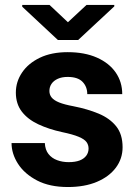

<svg xmlns="http://www.w3.org/2000/svg" viewBox="-20 -750 555 780"><path d="M255.9 9.8Q181.6 9.8 130.6 -16.8Q79.6 -43.5 53.2 -84.5Q26.9 -125.5 26.9 -168.9H162.1Q163.6 -141.1 177 -124.3Q190.4 -107.4 211.9 -99.4Q233.4 -91.3 258.8 -91.3Q285.6 -91.3 303.5 -98.1Q321.3 -105 330.6 -117.7Q339.8 -130.4 339.8 -146.5Q339.8 -161.6 331.3 -173.1Q322.8 -184.6 299.6 -194.3Q276.4 -204.1 231.9 -213.4Q178.2 -225.1 135.5 -245.1Q92.8 -265.1 68.6 -296.6Q44.4 -328.1 44.4 -374Q44.4 -418 69.6 -455.3Q94.7 -492.7 141.8 -515.4Q189 -538.1 254.9 -538.1Q323.7 -538.1 373.5 -516.1Q423.3 -494.1 450 -455.6Q476.6 -417 476.6 -367.7H334.5Q334.5 -397.9 315.2 -417.7Q295.9 -437.5 254.9 -437.5Q231.4 -437.5 214.8 -429.9Q198.2 -422.4 189.5 -409.7Q180.7 -397 180.7 -380.4Q180.7 -365.2 189.9 -353.8Q199.2 -342.3 220.5 -333.7Q241.7 -325.2 278.3 -318.4Q335.9 -307.1 380.9 -288.3Q425.8 -269.5 451.9 -237.1Q478 -204.6 478 -151.9Q478 -105.5 450.7 -68.8Q423.3 -32.2 373.5 -11.2Q323.7 9.8 255.9 9.8ZM444.3 -724.1 297.4 -587.4H215.3L70.3 -722.7V-730H181.2L255.9 -659.7L331.5 -730H444.3Z"/></svg>

Font: Heebo
Style: Bold
Weight: 700
Designer: Oded Ezer
Foundry: Ezer Type House
Version: Version 3.100